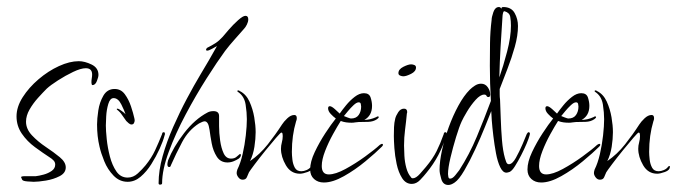

<svg xmlns="http://www.w3.org/2000/svg" viewBox="-20 -510 1925 546"><path d="M76 7Q72 7 58.5 6Q45 5 43 1L40 -6Q40 -8 44 -8.5Q48 -9 49 -9H82Q91 -10 104 -13.5Q117 -17 127 -24Q137 -31 137 -42Q137 -49 132 -54Q127 -59 122 -62Q102 -75 79.5 -91.5Q57 -108 42 -130Q27 -152 27 -179Q27 -206 44.5 -233.5Q62 -261 89.5 -284.5Q117 -308 147.5 -322Q178 -336 204 -336Q221 -336 240.5 -326.5Q260 -317 260 -297Q260 -291 255.5 -279.5Q251 -268 243 -268Q241 -268 240.5 -271.5Q240 -275 240 -276Q240 -282 241 -287.5Q242 -293 242 -298Q242 -316 224 -316Q210 -316 188 -305.5Q166 -295 145 -281.5Q124 -268 113 -258Q102 -247 88 -231.5Q74 -216 64 -198.5Q54 -181 54 -164Q54 -143 71 -125Q88 -107 110.5 -92Q133 -77 150 -63Q167 -49 167 -34Q167 -18 149.5 -9Q132 0 110.5 3.5Q89 7 76 7Z M343 7Q320 7 303 -10.5Q286 -28 276.5 -51.5Q267 -75 263 -93Q256 -122 256 -156Q256 -172 259.5 -195.5Q263 -219 274 -238Q285 -257 306 -257Q324 -257 335 -242Q346 -227 352.5 -207.5Q359 -188 362 -174Q362 -173 362.5 -171.5Q363 -170 363 -168Q363 -164 361 -160Q359 -156 354 -156Q350 -156 346 -159.5Q342 -163 339 -166Q333 -174 327 -183Q321 -192 313 -198Q312 -199 312 -200Q312 -201 315 -201Q317 -201 326 -194.5Q335 -188 337 -185Q334 -195 325 -213Q316 -231 303 -231Q293 -231 288 -214.5Q283 -198 282 -179Q281 -160 281 -153Q281 -139 283.5 -114.5Q286 -90 292.5 -65Q299 -40 311 -22.5Q323 -5 343 -5Q359 -5 372 -17Q385 -29 394 -40Q411 -61 421 -82.5Q431 -104 441 -129Q441 -134 446 -134Q449 -134 449 -129Q449 -127 448 -125Q444 -109 434 -87Q424 -65 410.5 -43.5Q397 -22 380 -7.5Q363 7 343 7Z M435 15Q431 15 431 11Q431 -25 442.5 -66Q454 -107 472.5 -149Q491 -191 511.5 -229.5Q532 -268 550 -298Q562 -318 574 -338.5Q586 -359 597 -379Q593 -377 583.5 -371.5Q574 -366 569 -366Q566 -366 566 -369Q566 -371 569 -374Q583 -381 593 -387.5Q603 -394 613 -405Q618 -411 630.5 -425.5Q643 -440 657 -452.5Q671 -465 678 -465Q686 -465 686 -455Q686 -448 682 -440Q678 -432 673 -427Q660 -412 646.5 -397Q633 -382 620 -365Q598 -335 567.5 -287Q537 -239 508 -184.5Q479 -130 460 -78.5Q441 -27 441 11Q441 15 435 15ZM466 -40Q465 -35 461 -35Q456 -35 456 -43Q456 -46 458 -54Q473 -92 503.5 -131.5Q534 -171 570 -190Q577 -194 587 -194Q603 -194 603 -180Q603 -171 603 -151.5Q603 -132 606 -110.5Q609 -89 616 -74Q623 -59 637 -59Q647 -59 652.5 -64Q658 -69 662 -72H663Q665 -72 665 -69Q665 -64 659 -59Q653 -55 644.5 -51.5Q636 -48 627 -48Q607 -48 596.5 -64.5Q586 -81 582 -102.5Q578 -124 576 -140Q574 -154 570.5 -159.5Q567 -165 562 -165Q557 -165 546 -159Q516 -140 498 -106Q480 -72 466 -40Z M670 1Q663 1 658 -5.5Q653 -12 653 -18Q653 -22 655 -28Q664 -46 670 -72Q676 -98 679 -125Q682 -152 682 -171Q682 -190 678.5 -212.5Q675 -235 659 -247Q655 -249 655 -251Q655 -253 657 -253Q660 -253 662 -251Q680 -242 689.5 -221Q699 -200 703 -176.5Q707 -153 707 -134Q707 -115 703.5 -92.5Q700 -70 691 -52Q719 -71 741.5 -99.5Q764 -128 782 -156Q787 -164 797 -173.5Q807 -183 817 -183Q824 -183 824 -174Q824 -169 822 -165Q810 -125 810 -78Q810 -69 811.5 -56Q813 -43 818.5 -33Q824 -23 837 -23Q844 -23 852 -26.5Q860 -30 864 -36Q866 -38 868 -38Q869 -38 869 -36Q869 -26 855 -21Q841 -16 833 -16Q807 -16 793 -40Q779 -64 779 -87Q779 -96 781.5 -105Q784 -114 784 -123Q784 -125 783.5 -129Q783 -133 780 -133Q778 -133 765 -118Q752 -103 735 -82Q718 -61 704.5 -43Q691 -25 688 -20Q685 -13 682 -6Q679 1 670 1Z M901 9Q884 9 873 -1Q862 -11 862 -28Q862 -50 875 -77.5Q888 -105 905 -131Q922 -157 935 -173Q928 -178 920.5 -186Q913 -194 913 -202Q913 -208 918 -208Q923 -208 932.5 -199.5Q942 -191 946 -187Q953 -197 964 -210.5Q975 -224 988.5 -234.5Q1002 -245 1015 -245Q1030 -245 1034 -232.5Q1038 -220 1038 -209Q1038 -181 1016 -169Q1032 -169 1050 -177Q1052 -179 1055 -179Q1057 -179 1057 -177Q1057 -175 1055.5 -174Q1054 -173 1052 -171Q1042 -164 1027 -163.5Q1012 -163 1000 -163Q996 -163 990.5 -162Q985 -161 980 -161Q972 -161 964.5 -162Q957 -163 949 -166Q940 -152 927 -128.5Q914 -105 904.5 -80.5Q895 -56 895 -38Q895 -14 915 -14Q934 -14 962.5 -29.5Q991 -45 1018.5 -65Q1046 -85 1060 -98Q1062 -99 1063.5 -100Q1065 -101 1066 -101Q1069 -101 1069 -98Q1069 -96 1066 -93Q1049 -76 1019.5 -51.5Q990 -27 958 -9Q926 9 901 9ZM978 -173Q993 -173 1000 -183Q1007 -193 1007 -207Q1007 -210 1006 -214.5Q1005 -219 1000 -219Q994 -219 985.5 -211Q977 -203 969.5 -194Q962 -185 958 -180Q960 -179 968 -176Q976 -173 978 -173Z M1127 -293Q1123 -293 1118 -295Q1113 -297 1113 -302Q1113 -313 1127 -320Q1141 -327 1149 -327Q1154 -327 1158.5 -325Q1163 -323 1163 -318Q1163 -307 1149 -300Q1135 -293 1127 -293ZM1151 13Q1134 13 1123.5 -3.5Q1113 -20 1108 -43.5Q1103 -67 1101.5 -89Q1100 -111 1100 -123Q1100 -136 1100.5 -148.5Q1101 -161 1104 -173Q1106 -181 1112.5 -191Q1119 -201 1129 -201Q1138 -201 1138 -191L1137 -187Q1135 -165 1132 -142Q1129 -119 1129 -96Q1129 -85 1130 -67Q1131 -49 1135.5 -32.5Q1140 -16 1148 -7Q1150 -3 1154 -3Q1163 -3 1174.5 -16Q1186 -29 1191 -35Q1211 -59 1221.5 -80Q1232 -101 1242 -129Q1242 -134 1247 -134Q1250 -134 1250 -129Q1250 -128 1249.5 -127.5Q1249 -127 1249 -125Q1232 -66 1193 -19Q1186 -10 1175 1.5Q1164 13 1151 13Z M1255 16Q1240 16 1235 -0.5Q1230 -17 1230 -27Q1230 -51 1237 -83Q1244 -115 1256 -148Q1268 -181 1283.5 -209.5Q1299 -238 1316 -255Q1322 -261 1330.5 -266.5Q1339 -272 1348 -272Q1360 -272 1367 -262Q1374 -252 1374 -241Q1374 -234 1369 -234Q1365 -234 1363.5 -237.5Q1362 -241 1357 -241Q1346 -241 1332.5 -226Q1319 -211 1308 -192.5Q1297 -174 1293 -165Q1286 -150 1277 -120.5Q1268 -91 1261 -61.5Q1254 -32 1254 -15Q1254 -12 1255 -7Q1256 -2 1260 -2Q1267 -2 1275 -12Q1283 -22 1286 -26Q1315 -71 1336 -121.5Q1357 -172 1376 -223Q1373 -273 1373 -323Q1373 -355 1373.5 -388Q1374 -421 1378 -453Q1378 -461 1383 -475.5Q1388 -490 1399 -490Q1403 -490 1406 -485V-486Q1406 -490 1411 -490Q1434 -490 1443.5 -473Q1453 -456 1453 -436Q1453 -409 1444 -377Q1435 -345 1423 -314Q1411 -283 1401 -257Q1401 -250 1401 -242Q1401 -234 1402 -227Q1403 -205 1404 -173.5Q1405 -142 1407.5 -111.5Q1410 -81 1416 -60Q1417 -56 1419.5 -49.5Q1422 -43 1427 -43Q1437 -43 1447 -61Q1457 -79 1466 -100Q1475 -121 1478 -129Q1481 -134 1483 -134Q1487 -134 1487 -129Q1487 -128 1486.5 -127.5Q1486 -127 1486 -125Q1484 -117 1477.5 -101.5Q1471 -86 1462 -68.5Q1453 -51 1444.5 -37.5Q1436 -24 1429 -21Q1423 -19 1420 -19Q1410 -19 1402.5 -34.5Q1395 -50 1390.5 -74Q1386 -98 1383 -123Q1380 -148 1378.5 -167.5Q1377 -187 1377 -194Q1371 -179 1359 -149Q1347 -119 1331.5 -85.5Q1316 -52 1300.5 -25.5Q1285 1 1273 9Q1263 16 1255 16ZM1400 -290Q1411 -321 1422 -363Q1433 -405 1433 -437Q1433 -450 1431 -462Q1429 -474 1415 -478Q1412 -479 1410.5 -473Q1409 -467 1409 -463Q1406 -420 1403.5 -376.5Q1401 -333 1400 -290Z M1519 9Q1502 9 1491 -1Q1480 -11 1480 -28Q1480 -50 1493 -77.5Q1506 -105 1523 -131Q1540 -157 1553 -173Q1546 -178 1538.5 -186Q1531 -194 1531 -202Q1531 -208 1536 -208Q1541 -208 1550.5 -199.5Q1560 -191 1564 -187Q1571 -197 1582 -210.5Q1593 -224 1606.5 -234.5Q1620 -245 1633 -245Q1648 -245 1652 -232.5Q1656 -220 1656 -209Q1656 -181 1634 -169Q1650 -169 1668 -177Q1670 -179 1673 -179Q1675 -179 1675 -177Q1675 -175 1673.5 -174Q1672 -173 1670 -171Q1660 -164 1645 -163.5Q1630 -163 1618 -163Q1614 -163 1608.5 -162Q1603 -161 1598 -161Q1590 -161 1582.5 -162Q1575 -163 1567 -166Q1558 -152 1545 -128.5Q1532 -105 1522.5 -80.5Q1513 -56 1513 -38Q1513 -14 1533 -14Q1552 -14 1580.5 -29.5Q1609 -45 1636.5 -65Q1664 -85 1678 -98Q1680 -99 1681.5 -100Q1683 -101 1684 -101Q1687 -101 1687 -98Q1687 -96 1684 -93Q1667 -76 1637.5 -51.5Q1608 -27 1576 -9Q1544 9 1519 9ZM1596 -173Q1611 -173 1618 -183Q1625 -193 1625 -207Q1625 -210 1624 -214.5Q1623 -219 1618 -219Q1612 -219 1603.5 -211Q1595 -203 1587.5 -194Q1580 -185 1576 -180Q1578 -179 1586 -176Q1594 -173 1596 -173Z M1686 1Q1679 1 1674 -5.5Q1669 -12 1669 -18Q1669 -22 1671 -28Q1680 -46 1686 -72Q1692 -98 1695 -125Q1698 -152 1698 -171Q1698 -190 1694.5 -212.5Q1691 -235 1675 -247Q1671 -249 1671 -251Q1671 -253 1673 -253Q1676 -253 1678 -251Q1696 -242 1705.5 -221Q1715 -200 1719 -176.5Q1723 -153 1723 -134Q1723 -115 1719.5 -92.5Q1716 -70 1707 -52Q1735 -71 1757.5 -99.5Q1780 -128 1798 -156Q1803 -164 1813 -173.5Q1823 -183 1833 -183Q1840 -183 1840 -174Q1840 -169 1838 -165Q1826 -125 1826 -78Q1826 -69 1827.5 -56Q1829 -43 1834.5 -33Q1840 -23 1853 -23Q1860 -23 1868 -26.5Q1876 -30 1880 -36Q1882 -38 1884 -38Q1885 -38 1885 -36Q1885 -26 1871 -21Q1857 -16 1849 -16Q1823 -16 1809 -40Q1795 -64 1795 -87Q1795 -96 1797.5 -105Q1800 -114 1800 -123Q1800 -125 1799.5 -129Q1799 -133 1796 -133Q1794 -133 1781 -118Q1768 -103 1751 -82Q1734 -61 1720.5 -43Q1707 -25 1704 -20Q1701 -13 1698 -6Q1695 1 1686 1Z"/></svg>

Font: Sassy Frass
Style: Regular
Weight: 400
Designer: Robert E. Leuschke
Foundry: Robert E. Leuschke
Version: Version 1.010; ttfautohint (v1.8.3)